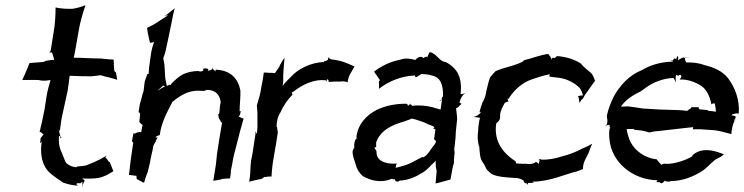

<svg xmlns="http://www.w3.org/2000/svg" viewBox="-20 -675 2799 722"><path d="M64 -374C83 -374 106 -375 126 -374L136 -372C147 -371 160 -372 170 -374C165 -356 158 -333 155 -312L147 -261C142 -234 135 -204 129 -179L130 -178C133 -181 140 -171 144 -170C143 -169 141 -168 141 -167C141 -166 140 -165 140 -164C140 -163 132 -159 132 -150C133 -149 131 -143 131 -142C130 -133 135 -140 137 -143C131 -104 136 -69 151 -45C163 -25 181 -13 218 12C233 17 251 22 271 23L273 22C272 21 270 21 269 20C267 18 268 14 271 14H280C288 12 289 7 290 10C290 16 290 23 288 27H289C290 23 292 16 295 11C301 1 297 3 295 1C293 0 291 -3 289 -4C313 -3 334 -3 350 -6C372 -10 388 -20 406 -31V-32C402 -43 397 -54 393 -65L389 -67C385 -74 380 -79 376 -84C377 -85 380 -88 381 -90C365 -81 351 -71 304 -53C295 -51 285 -50 271 -49L268 -47V-46C251 -47 240 -53 230 -61C222 -71 221 -83 207 -113C202 -128 200 -145 202 -164C203 -164 205 -163 207 -162L201 -186C200 -187 201 -187 201 -188C203 -186 204 -184 204 -182H205C208 -200 209 -218 213 -236L234 -332C237 -351 240 -372 242 -390C268 -389 297 -388 324 -388C334 -389 350 -391 358 -392C365 -391 377 -386 386 -385L421 -375L416 -402L410 -408L408 -431C409 -437 407 -445 407 -451C391 -451 375 -454 358 -455C325 -455 291 -458 257 -458C259 -466 262 -477 263 -486L275 -554C280 -588 291 -625 301 -654L300 -655C288 -650 268 -644 253 -642H252C232 -641 205 -643 189 -647V-646C189 -618 187 -581 181 -550L171 -487C171 -485 168 -479 166 -478V-477C168 -478 174 -478 177 -477L176 -476C179 -467 182 -458 184 -450C174 -450 162 -448 151 -446L144 -442L91 -438C83 -416 72 -394 64 -374ZM206 -161 207 -162C210 -160 212 -158 210 -156C209 -156 208 -156 208 -155C207 -157 206 -160 206 -161ZM207 -153 208 -155C208 -154 206 -153 206 -153C206 -153 207 -153 208 -153ZM281 14H286C282 15 278 15 281 14ZM408 -451 409 -452V-451Z M533 -569C535 -551 540 -533 544 -514C548 -514 558 -516 560 -518C555 -506 550 -488 548 -474L542 -431C540 -420 540 -408 539 -397C538 -398 535 -397 534 -396C531 -386 526 -376 524 -367V-366C522 -356 522 -344 520 -333L516 -321C514 -310 509 -294 506 -284L501 -253C502 -254 506 -250 507 -248L504 -217C506 -213 512 -207 516 -206L511 -178C507 -179 499 -178 494 -176C492 -175 485 -171 482 -174L476 -144C478 -143 480 -140 481 -138L472 -77C469 -58 468 -37 465 -17C475 -17 484 -14 493 -14L494 -2C504 3 512 9 521 12H522C525 -1 531 -17 536 -30L544 -64C547 -85 554 -108 557 -128L558 -129C558 -129 559 -133 560 -133C561 -136 564 -141 566 -143V-145L572 -157V-159H571C566 -155 562 -159 570 -163C572 -164 579 -167 580 -167L581 -168C586 -214 611 -258 627 -289C626 -289 626 -290 626 -290C646 -307 676 -329 710 -333C720 -335 737 -333 748 -333V-334H749C752 -334 750 -333 756 -337C757 -337 758 -336 758 -337C791 -337 807 -318 810 -290C805 -274 807 -258 804 -247C803 -246 800 -245 799 -245V-244C803 -244 801 -239 802 -236V-232C803 -232 804 -230 804 -229L811 -217C811 -216 814 -213 815 -213C808 -175 802 -135 796 -96L792 -57L782 5C792 4 803 1 814 -1V-2C824 -3 836 -4 845 -4C846 -13 848 -22 849 -31C849 -30 848 -29 847 -28L853 -57C855 -67 856 -78 859 -89L878 -163C883 -185 891 -209 896 -229V-230C892 -228 882 -236 878 -236C879 -238 882 -243 883 -245L884 -251C884 -253 885 -255 886 -255L887 -256C886 -256 883 -256 881 -257C881 -280 885 -311 884 -335C875 -381 846 -411 791 -413C790 -411 791 -406 791 -406C790 -406 788 -410 781 -415C780 -416 779 -418 779 -420H778C781 -413 769 -410 762 -409C762 -409 762 -410 762 -410C762 -410 760 -409 760 -409C768 -414 760 -421 742 -416C743 -416 752 -408 733 -406C731 -406 728 -407 727 -408C706 -408 687 -404 669 -396C653 -388 638 -374 624 -360C623 -355 621 -352 620 -357C616 -355 611 -354 607 -352C606 -363 602 -374 601 -386L599 -423C599 -434 595 -447 594 -456C598 -466 603 -482 605 -494L613 -531L628 -604C630 -618 634 -631 637 -644C628 -637 617 -628 607 -620C604 -618 600 -615 598 -614C600 -615 605 -617 608 -617C609 -618 611 -618 612 -618C611 -617 609 -616 608 -615L574 -593C562 -584 545 -576 533 -570ZM465 -17V-16L464 -17ZM573 -334C577 -340 586 -345 593 -353H594C597 -352 598 -351 601 -350C591 -346 582 -340 573 -334Z M946 -278C946 -272 948 -260 948 -252V-195C948 -187 946 -179 946 -172C944 -174 942 -177 942 -180H941C941 -178 940 -175 941 -173L929 -95C928 -88 925 -77 924 -71V-70C923 -63 923 -54 922 -47L921 -24C920 -14 919 -2 917 7L918 8C931 5 948 0 964 -2L973 -9C981 -10 993 -12 1001 -11V-12C1002 -25 1003 -43 1005 -57L1012 -99C1014 -112 1017 -127 1019 -140L1025 -179C1024 -178 1024 -181 1024 -181L1022 -196V-197L1020 -198C1020 -216 1024 -237 1035 -253C1046 -279 1063 -302 1080 -319C1081 -318 1082 -318 1083 -318C1083 -318 1082 -317 1080 -319C1080 -319 1081 -320 1081 -320C1081 -320 1080 -320 1080 -320V-319C1080 -319 1079 -320 1079 -321C1078 -323 1078 -325 1076 -326C1083 -330 1090 -335 1098 -341C1127 -361 1166 -378 1205 -373C1206 -372 1207 -369 1208 -368C1208 -370 1208 -372 1209 -374C1212 -382 1217 -371 1216 -367H1217C1235 -368 1247 -369 1256 -368C1262 -369 1267 -369 1272 -369C1276 -369 1282 -368 1287 -365V-366C1289 -378 1292 -388 1297 -397L1313 -425C1284 -438 1267 -447 1224 -452C1222 -454 1220 -455 1218 -456C1216 -456 1215 -458 1214 -460L1213 -459C1214 -458 1214 -454 1214 -452C1212 -447 1204 -445 1200 -445C1199 -445 1199 -446 1199 -446C1199 -446 1197 -445 1197 -445C1198 -445 1199 -444 1199 -444V-442C1148 -440 1100 -416 1072 -384C1061 -374 1051 -363 1043 -352C1044 -358 1044 -364 1045 -370V-392C1046 -413 1048 -436 1050 -457C1043 -451 1038 -438 1032 -429L1031 -425C1025 -417 1019 -407 1014 -400C1008 -400 1001 -402 993 -401C986 -401 978 -403 973 -402H972C970 -386 967 -366 963 -349L959 -326C956 -311 949 -292 946 -279ZM1199 -441C1197 -439 1192 -440 1199 -441Z M1314 -121C1301 -108 1305 -95 1317 -58C1322 -38 1331 -25 1344 -13C1371 2 1409 16 1454 -3C1455 -1 1461 0 1463 -1H1465V0C1467 13 1485 7 1482 3V4C1514 4 1548 -12 1571 -27C1591 -40 1600 -54 1608 -60C1614 -65 1617 -69 1618 -72C1618 -65 1619 -55 1619 -48L1622 -32C1621 -17 1619 0 1618 15C1637 11 1654 5 1674 0L1681 -39C1682 -46 1685 -56 1687 -62V-63C1687 -69 1687 -78 1688 -85C1688 -85 1688 -87 1688 -87C1689 -94 1691 -104 1688 -111L1692 -148C1694 -160 1693 -175 1695 -188L1699 -227C1699 -241 1696 -256 1695 -268C1701 -268 1712 -282 1716 -285C1715 -285 1712 -286 1711 -288H1710C1709 -289 1708 -289 1707 -289C1708 -289 1709 -292 1709 -293C1710 -296 1710 -301 1719 -315C1722 -319 1726 -322 1728 -324V-325C1725 -323 1720 -321 1716 -321C1714 -321 1713 -322 1712 -321C1717 -364 1709 -396 1689 -417C1680 -427 1665 -438 1655 -442C1631 -444 1623 -474 1596 -479C1592 -474 1583 -450 1586 -458C1589 -464 1578 -462 1573 -457H1571C1569 -462 1555 -465 1543 -451H1542C1542 -451 1542 -449 1543 -449C1528 -454 1502 -458 1487 -451C1446 -443 1415 -427 1387 -406V-405C1393 -396 1401 -386 1407 -376C1408 -375 1408 -375 1409 -375C1409 -374 1408 -374 1408 -373L1405 -369C1406 -359 1405 -349 1405 -342V-341C1440 -369 1491 -390 1540 -391C1541 -390 1540 -389 1541 -388C1543 -379 1554 -392 1564 -396L1563 -397C1579 -396 1593 -395 1604 -391C1637 -385 1647 -354 1646 -315V-313C1641 -308 1641 -304 1641 -301C1642 -302 1642 -301 1643 -302C1640 -290 1639 -276 1637 -264C1638 -259 1591 -285 1531 -277C1528 -275 1528 -287 1518 -281C1517 -279 1515 -277 1514 -276V-278C1514 -282 1509 -285 1507 -285C1466 -285 1427 -277 1395 -261C1357 -241 1325 -207 1320 -158C1321 -157 1322 -157 1324 -156C1313 -153 1311 -130 1312 -123C1312 -122 1313 -120 1313 -119C1312 -120 1310 -120 1309 -121ZM1388 -121 1389 -120C1390 -121 1396 -123 1396 -123C1392 -122 1396 -135 1394 -138C1409 -185 1456 -206 1499 -218C1509 -221 1520 -226 1529 -229C1545 -226 1562 -219 1577 -214C1596 -203 1614 -202 1613 -194C1612 -194 1609 -193 1609 -192C1614 -190 1617 -189 1617 -189C1617 -182 1616 -177 1615 -171C1614 -164 1614 -159 1612 -152C1612 -151 1613 -150 1614 -150C1628 -141 1611 -131 1594 -104C1590 -100 1587 -95 1583 -91C1580 -89 1576 -86 1572 -83C1572 -84 1570 -85 1569 -85C1553 -78 1532 -64 1508 -55C1494 -51 1479 -46 1467 -44C1468 -46 1470 -50 1469 -53C1469 -55 1471 -58 1473 -59V-60C1428 -56 1395 -72 1396 -102C1397 -110 1389 -113 1388 -121ZM1520 -283 1525 -288V-289C1524 -288 1522 -285 1520 -283ZM1629 -296C1630 -296 1632 -296 1633 -297C1632 -297 1630 -297 1629 -296ZM1633 -297 1641 -301C1641 -299 1639 -297 1637 -297Z M1762 -235C1766 -235 1785 -232 1785 -232C1782 -222 1780 -208 1779 -198C1778 -170 1774 -166 1778 -141C1778 -137 1780 -129 1781 -125L1782 -126C1784 -104 1784 -79 1795 -65C1802 -55 1806 -46 1810 -38C1816 -31 1823 -25 1830 -20C1850 -10 1883 -8 1913 -6C1927 -7 1937 -2 1945 1H1943L1944 2H1945C1951 2 1949 13 1956 14H1960C1964 22 1969 19 1964 13H1970C1985 13 1990 11 1986 10C1985 9 1984 9 1983 8C2048 8 2107 -21 2148 -30C2157 -33 2165 -36 2171 -39H2172C2172 -45 2173 -52 2174 -57C2177 -70 2185 -83 2193 -99C2197 -111 2202 -123 2206 -133L2205 -134C2195 -127 2181 -121 2169 -116C2145 -103 2119 -93 2090 -86C2068 -79 2041 -73 2013 -75L2014 -76V-77C2013 -77 2013 -77 2012 -76H2006V-75C2007 -75 2008 -74 2009 -73C2007 -72 2004 -71 2001 -69C2003 -71 2006 -72 2009 -73C2009 -69 2006 -61 2007 -60L2006 -59C2001 -63 1998 -65 1996 -66C1997 -67 2000 -68 2001 -69C2000 -68 1997 -67 1996 -66C1995 -67 1994 -65 1990 -62C1966 -54 1964 -61 1949 -59C1938 -60 1929 -59 1920 -61C1921 -62 1920 -66 1919 -68C1880 -94 1835 -136 1846 -211C1851 -215 1859 -222 1860 -229H1861L1860 -230C1862 -233 1858 -245 1865 -261C1868 -270 1874 -279 1878 -288C1882 -290 1886 -293 1890 -293C1891 -293 1892 -292 1892 -292C1892 -292 1893 -293 1893 -293C1892 -293 1892 -293 1892 -294C1886 -305 1891 -308 1891 -305V-301C1908 -330 1934 -356 1966 -371C1982 -378 1994 -381 2009 -386C2022 -390 2036 -394 2048 -396C2047 -394 2045 -390 2046 -387C2069 -383 2093 -384 2119 -372C2135 -365 2151 -354 2161 -343C2166 -335 2170 -326 2172 -316C2168 -316 2162 -316 2157 -314C2154 -313 2152 -316 2152 -316C2152 -316 2154 -313 2156 -308C2157 -302 2158 -295 2159 -289H2160C2163 -293 2165 -298 2169 -303L2170 -302H2171C2174 -307 2176 -312 2179 -317L2218 -372C2219 -373 2217 -372 2217 -372C2214 -382 2210 -392 2204 -399C2194 -409 2178 -419 2163 -437C2136 -454 2104 -462 2075 -464V-465C2074 -463 2069 -459 2066 -457C2062 -455 2060 -462 2055 -454C2055 -453 2053 -451 2053 -450V-454C2053 -457 2049 -463 2042 -472C2015 -470 1977 -454 1948 -448L1950 -446C1924 -429 1871 -421 1843 -407C1836 -400 1829 -392 1823 -384C1817 -369 1813 -349 1808 -329C1806 -314 1803 -305 1794 -289C1790 -278 1786 -266 1783 -253H1784L1785 -254C1790 -256 1788 -248 1774 -240C1771 -238 1765 -236 1762 -236Z M2261 -238C2262 -236 2263 -232 2263 -230C2265 -222 2265 -210 2259 -203C2258 -202 2257 -202 2256 -201H2257C2258 -201 2259 -203 2260 -203C2276 -209 2277 -202 2269 -202V-201C2270 -201 2272 -201 2272 -200C2277 -192 2273 -190 2273 -192C2273 -193 2274 -195 2273 -196C2270 -180 2270 -164 2272 -149C2280 -67 2356 1 2453 3C2452 4 2450 6 2449 8L2446 10L2447 11C2448 10 2449 9 2449 8C2452 11 2456 11 2460 10C2466 14 2468 18 2479 6C2479 5 2480 4 2481 3V5C2483 9 2501 8 2501 7V6C2545 6 2588 -10 2625 -35C2649 -53 2662 -73 2680 -80C2688 -84 2695 -88 2702 -94C2701 -95 2696 -98 2688 -100C2665 -108 2621 -122 2586 -93C2585 -92 2582 -88 2583 -87C2570 -79 2553 -72 2536 -67C2519 -62 2503 -58 2481 -59V-60C2480 -59 2471 -59 2470 -57C2470 -56 2469 -56 2469 -55C2464 -56 2459 -65 2450 -75V-76C2438 -77 2426 -80 2416 -84C2378 -99 2350 -129 2341 -169C2339 -175 2337 -183 2337 -190H2363L2366 -187L2394 -184C2404 -182 2414 -179 2422 -177H2423C2431 -179 2444 -182 2454 -182L2559 -194C2568 -195 2578 -196 2587 -197C2586 -196 2586 -194 2586 -193C2587 -192 2585 -190 2585 -190V-189H2613L2670 -185C2691 -182 2713 -175 2729 -171H2730C2731 -185 2736 -216 2746 -225L2745 -226C2745 -223 2741 -221 2739 -219C2742 -227 2752 -236 2743 -239C2740 -240 2734 -241 2730 -242C2732 -243 2734 -243 2735 -246C2736 -247 2738 -245 2742 -247C2747 -249 2754 -249 2758 -248V-249C2762 -298 2745 -345 2717 -382C2694 -410 2662 -422 2630 -430C2609 -438 2586 -441 2561 -440C2561 -441 2560 -442 2559 -443C2556 -447 2556 -454 2556 -457C2553 -456 2555 -462 2544 -457C2540 -455 2533 -451 2529 -447C2531 -451 2531 -457 2530 -461C2529 -468 2530 -466 2524 -457C2523 -455 2523 -453 2524 -452C2523 -453 2518 -455 2517 -455C2515 -456 2512 -451 2510 -447L2511 -446C2511 -445 2510 -444 2511 -443C2470 -443 2428 -432 2393 -411C2347 -393 2311 -354 2288 -312C2277 -290 2267 -264 2262 -240L2263 -239C2263 -238 2262 -237 2262 -236ZM2315 -274C2331 -298 2357 -316 2387 -330C2404 -341 2423 -359 2455 -370C2472 -377 2493 -381 2512 -382C2516 -377 2519 -372 2521 -367L2522 -368C2521 -372 2520 -381 2521 -387C2522 -396 2528 -394 2530 -388C2533 -398 2550 -393 2538 -379C2538 -378 2536 -377 2536 -377V-376C2555 -377 2572 -373 2588 -367C2604 -360 2623 -352 2634 -335C2645 -321 2652 -301 2655 -283H2656C2656 -284 2660 -286 2662 -286H2668V-285C2670 -275 2672 -265 2672 -255C2662 -256 2654 -258 2644 -258L2641 -261L2610 -264C2608 -266 2607 -270 2607 -272H2580C2579 -268 2574 -265 2571 -263C2570 -263 2564 -259 2564 -258C2555 -259 2541 -261 2531 -261L2466 -263H2463L2397 -267C2379 -270 2358 -273 2342 -275ZM2508 -443C2501 -450 2507 -449 2510 -447ZM2556 -457C2556 -458 2558 -459 2558 -459H2564C2562 -458 2558 -458 2556 -457ZM2564 -459H2569V-460C2568 -460 2566 -460 2564 -459Z"/></svg>

Font: Charger Mayhem
Style: Obl
Weight: 400
Designer: Jasper
Foundry: Cannot Into Space Fonts
Version: Version 0.98